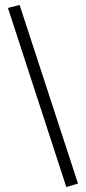

<svg xmlns="http://www.w3.org/2000/svg" viewBox="-20 -658 346 773"><path d="M294 81 247 95 12 -626 59 -638Z"/></svg>

Font: Gupter
Style: Regular
Weight: 400
Designer: Octavio Pardo
Version: Version 1.000